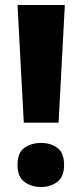

<svg xmlns="http://www.w3.org/2000/svg" viewBox="-20 -734 328 767"><path d="M214 -244H75L50 -714H239ZM50 -75Q50 -124 77.5 -143.5Q105 -163 144 -163Q182 -163 209 -143.5Q236 -124 236 -75Q236 -28 209 -7.5Q182 13 144 13Q105 13 77.5 -7.5Q50 -28 50 -75Z"/></svg>

Font: Noto Sans Myanmar ExtraBold
Style: Regular
Weight: 800
Designer: Monotype Design Team
Foundry: Monotype Imaging Inc.
Version: Version 2.107; ttfautohint (v1.8.4.7-5d5b)